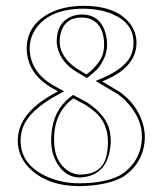

<svg xmlns="http://www.w3.org/2000/svg" viewBox="-20 -630 554 660"><path d="M253.9 -29.8Q326.2 -29.8 343.8 -86.4Q350.6 -109.9 351.1 -141.1Q351.1 -204.6 309.6 -242.7Q294.9 -255.9 274.9 -269L231.9 -292Q168.9 -245.1 166 -161.1Q166 -153.8 166 -146Q166 -74.7 214.4 -42.5Q233.9 -30.3 253.9 -29.8ZM449.2 -483.9Q449.2 -410.2 366.2 -366.2Q350.1 -357.9 331.1 -350.1L390.1 -314.9Q450.7 -272.9 471.2 -204.1Q477.5 -181.6 478 -161.1Q477.1 -71.8 402.8 -22Q349.1 8.3 252 9.8Q150.4 9.8 88.4 -44.9Q41.5 -87.4 41 -146Q41 -231 141.1 -293.9Q158.7 -305.2 179.2 -315.9L161.1 -326.2Q72.8 -376.5 71.8 -462.9Q71.8 -541 146.5 -582.5Q197.3 -609.9 267.1 -609.9Q377.9 -609.9 425.8 -550.3Q448.7 -520.5 449.2 -483.9ZM261.2 -569.8Q202.1 -569.8 188 -513.7Q185.1 -500.5 185.1 -486.8Q185.1 -442.4 229 -405.3Q239.3 -397 249 -391.1L277.8 -374Q323.2 -410.2 333.5 -444.3Q337.9 -460 337.9 -476.1Q337.9 -543 293.5 -563.5Q278.8 -569.8 261.2 -569.8ZM253.9 -20Q205.6 -20 176.3 -68.8Q156.2 -102.5 155.8 -146Q155.8 -233.9 206.1 -282.7Q215.8 -292 226.1 -299.8L231 -303.7L280.3 -277.8V-277.3Q347.2 -233.4 357.9 -176.3Q360.8 -159.7 360.8 -141.1Q354 -23.4 253.9 -20ZM439 -483.9Q439 -550.3 366.7 -581.5Q323.7 -599.6 267.1 -600.1Q152.3 -600.1 104 -532.7Q82 -501 82 -462.9Q83.5 -381.3 166 -335L200.2 -315.9L183.6 -307.1Q78.1 -251 57.1 -187.5Q50.8 -167.5 50.8 -146Q50.8 -66.9 135.7 -25.4Q188.5 0 252 0Q337.4 0 388.7 -25.4Q394 -28.3 397.5 -30.3Q467.3 -77.6 467.8 -161.1Q467.8 -226.1 412.1 -283.2Q398.4 -296.9 384.8 -306.6L308.6 -351.6L327.1 -359.4Q418 -397 434.1 -450.2Q439 -466.3 439 -483.9ZM261.2 -580.1Q325.2 -580.1 343.3 -514.2Q348.1 -495.6 348.1 -476.1Q348.1 -449.2 335.9 -425.3Q323.7 -401.4 313.2 -391.1Q302.7 -380.9 284.7 -366.2L278.8 -361.8L244.1 -382.3Q189.5 -414.6 177.2 -468.3Q175.3 -478.5 174.8 -486.8Q174.8 -549.8 221.7 -571.8Q240.2 -580.1 261.2 -580.1Z"/></svg>

Font: Linux Biolinum Outline O
Style: Bold
Weight: 700
Designer: Philipp H. Poll
Foundry: Philipp H. Poll
Version: Version 0.9.2